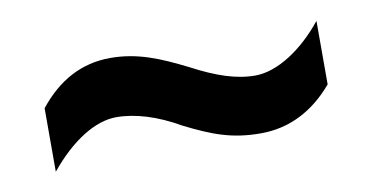

<svg xmlns="http://www.w3.org/2000/svg" viewBox="-32 -484 507 262"><g transform="rotate(-10 221.5 -352.5)"><path d="M210 -314C248 -295 274 -285 314 -285C354 -285 388 -303 415 -335V-423C387 -388 351 -364 320 -364C294 -364 267 -373 233 -391C197 -409 167 -422 129 -422C89 -422 56 -404 29 -370V-282C60 -320 94 -341 123 -341C149 -341 179 -332 210 -314Z"/></g></svg>

Font: Noto Sans Lao ExtraCondensed Medium
Style: Regular
Weight: 500
Width: 2
Designer: Monotype Design Team
Foundry: Monotype Imaging Inc.
Version: Version 2.003